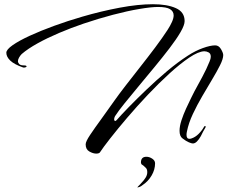

<svg xmlns="http://www.w3.org/2000/svg" viewBox="-20 -679 1078 910"><path d="M436 49Q421 49 403.5 39Q386 29 386 5Q386 -8 407 -39.5Q428 -71 459.5 -114Q491 -157 523 -203Q542 -230 574 -271.5Q606 -313 643.5 -360.5Q681 -408 715.5 -454Q750 -500 774 -537Q787 -557 795 -575Q803 -593 803 -606Q803 -625 786 -635.5Q769 -646 729 -646Q697 -646 640.5 -636.5Q584 -627 515.5 -609Q447 -591 376 -567Q317 -547 260.5 -523Q204 -499 158 -473.5Q112 -448 83 -423Q76 -416 70.5 -406.5Q65 -397 65 -389Q65 -382 71 -375.5Q77 -369 93 -369Q106 -369 106 -364Q106 -362 101 -360Q96 -358 90 -359Q47 -374 28.5 -392Q10 -410 10 -429Q10 -444 40 -465Q70 -486 121 -509.5Q172 -533 236.5 -556.5Q301 -580 370 -600Q459 -626 547 -642.5Q635 -659 705 -659Q772 -659 813.5 -640.5Q855 -622 855 -579Q855 -560 835.5 -526.5Q816 -493 783.5 -450.5Q751 -408 713 -362Q675 -316 638 -271.5Q601 -227 571 -190Q541 -153 525 -128Q521 -120 521 -114V-113Q521 -107 525 -106Q529 -105 533 -110Q553 -133 590 -171Q627 -209 674 -254Q721 -299 771.5 -341.5Q822 -384 870 -415Q905 -438 941 -451Q977 -464 1000 -464Q1017 -464 1027.5 -446Q1038 -428 1038 -418Q1038 -400 1023 -370Q1008 -340 985.5 -302.5Q963 -265 938.5 -223Q914 -181 894 -138.5Q874 -96 866 -56Q865 -52 864.5 -48Q864 -44 864 -40Q864 -21 878 -21Q880 -21 882.5 -21.5Q885 -22 888 -23Q906 -29 921.5 -44.5Q937 -60 947 -78Q950 -83 953 -81.5Q956 -80 954 -75Q948 -65 942.5 -55Q937 -45 932 -34Q923 -18 913.5 -8.5Q904 1 894 1Q888 1 875 -4.5Q862 -10 845 -23Q831 -33 831 -59Q831 -81 840 -108.5Q849 -136 861.5 -163.5Q874 -191 885 -213Q896 -235 901 -245Q918 -276 938.5 -314Q959 -352 973 -387Q979 -401 979 -410Q979 -425 969 -430.5Q959 -436 948 -436Q920 -435 877 -406Q834 -377 783 -330.5Q732 -284 680 -229Q628 -174 582 -120Q536 -66 502 -22.5Q468 21 453 44Q448 49 436 49ZM674 64Q688 64 701.5 73Q715 82 715 95Q715 125 698.5 153Q682 181 656 198Q643 209 631 209Q631 210 630.5 210Q630 210 630 211Q630 209 632 207.5Q634 206 636 203Q639 200 643.5 195.5Q648 191 652 186Q661 177 669.5 164Q678 151 678 137Q678 124 672 117.5Q666 111 661 107Q658 105 655.5 103Q653 101 651 100Q648 95 648 91Q648 64 674 64Z"/></svg>

Font: The Nautigal
Style: Regular
Weight: 400
Designer: Robert E. Leuschke
Foundry: Robert E. Leuschke
Version: Version 1.100; ttfautohint (v1.8.3)